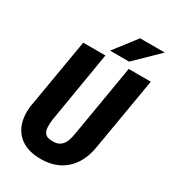

<svg xmlns="http://www.w3.org/2000/svg" viewBox="-216 -1013 1015 1135"><g transform="rotate(30 291.0 -445.0)"><path d="M430.7 -710.9H581.5L499 -225.1Q488.8 -152.3 455.8 -98.9Q422.9 -45.4 367.7 -16.8Q312.5 11.7 237.3 10.3Q166 8.8 118.9 -20.5Q71.8 -49.8 50.8 -102.5Q29.8 -155.3 37.6 -225.1L120.1 -710.9H271.5L190.4 -224.6Q187 -196.8 188 -172.4Q189 -147.9 202.1 -132.1Q215.3 -116.2 248.5 -115.7Q283.7 -113.8 304.2 -128.2Q324.7 -142.6 334.5 -168.2Q344.2 -193.8 348.6 -224.6ZM281.2 -749.5 398.4 -901.4H566.9L411.1 -749.5Z"/></g></svg>

Font: Roboto Condensed ExtraBold
Style: Italic
Weight: 800
Italic angle: -12°
Designer: Christian Robertson
Foundry: Google
Version: Version 3.008; 2023